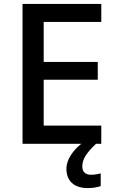

<svg xmlns="http://www.w3.org/2000/svg" viewBox="-20 -785 597 980"><path d="M400 64C400 25 425 -8 470 -51H497V-144H203V-378H479V-469H203V-673H497V-765H95V-51H395C356 -20 319 27 319 76C319 137 356 175 428 175C456 175 474 171 494 165V100C482 103 465 107 444 107C417 107 400 93 400 64Z"/></svg>

Font: Noto Sans Tamil UI Medium
Style: Regular
Weight: 500
Designer: Jelle Bosma - Monotype Design Team
Foundry: Monotype Imaging Inc.
Version: Version 2.004